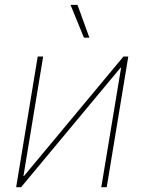

<svg xmlns="http://www.w3.org/2000/svg" viewBox="-20 -775 599 795"><path d="M421.9 0H399.4L481.4 -494.6H479L67.4 0H46.9L136.2 -541H158.7L77.1 -45.9H79.1L491.2 -541H511.2ZM327.6 -619.1 272 -754.9H300.8L350.1 -619.1Z"/></svg>

Font: Inter 17pt Thin
Style: Italic
Weight: 250
Italic angle: -9.3988°
Version: Version 4.001;git-66647c0bb